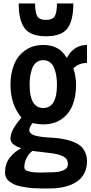

<svg xmlns="http://www.w3.org/2000/svg" viewBox="-20 -891 518 1098"><path d="M399.4 -871.1Q399.4 -773.4 365.5 -728.5Q331.5 -683.6 243.2 -683.6Q155.8 -683.6 121.3 -729Q86.9 -774.4 86.9 -871.1H180.7Q180.7 -821.3 192.6 -799.3Q204.6 -777.3 243.2 -777.3Q281.7 -777.3 293.7 -799.6Q305.7 -821.8 305.7 -871.1ZM40 -406.2Q40 -471.2 60.5 -522Q81.1 -572.8 124.3 -603.3Q167.5 -633.8 227.5 -633.8Q262.2 -633.8 288.1 -624Q314 -614.3 330.3 -599.4Q346.7 -584.5 362.3 -560.1Q401.9 -633.8 477.5 -633.8V-531.2Q430.7 -531.2 399.4 -500Q415 -454.1 415 -406.2Q415 -340.8 395.3 -290.5Q375.5 -240.2 332.3 -210Q289.1 -179.7 227.5 -179.7Q209.5 -179.7 188 -183.1L164.6 -187Q163.6 -184.6 159.7 -178.5Q155.8 -172.4 153.6 -168.5Q151.4 -164.6 149.4 -158.4Q147.5 -152.3 147.5 -147Q147.5 -134.3 159.7 -125.5Q171.9 -116.7 193.4 -112.5Q214.8 -108.4 234.6 -106.4Q254.4 -104.5 278.8 -103.3Q303.2 -102.1 312.5 -100.6Q340.3 -96.7 362.1 -91.6Q383.8 -86.4 406.5 -76.7Q429.2 -66.9 443.8 -53.2Q458.5 -39.6 468 -18.1Q477.5 3.4 477.5 31.2Q477.5 65.4 465.6 92.3Q453.6 119.1 433.6 136.7Q413.6 154.3 385.3 165.8Q356.9 177.2 325.7 182.1Q294.4 187 258.8 187Q235.4 187 220.7 186.8Q206.1 186.5 180.7 185.5Q155.3 184.6 138.2 181.9Q121.1 179.2 99.1 175Q77.1 170.9 62.7 164.1Q48.3 157.2 35.2 147.9Q22 138.7 15.4 125.2Q8.8 111.8 8.8 95.2Q8.8 46.4 34.9 11.7Q61 -22.9 102.5 -43.5Q77.1 -50.3 58.6 -64.2Q40 -78.1 40 -98.1Q40 -106.4 42 -115.7Q43.9 -125 46.4 -132.6Q48.8 -140.1 54.2 -149.9Q59.6 -159.7 62.7 -165.3Q65.9 -170.9 73.2 -180.9Q80.6 -190.9 83.3 -194.6Q85.9 -198.2 93.8 -207.8Q101.6 -217.3 102.5 -218.8Q40 -293 40 -406.2ZM258.8 94.7Q272 94.7 282.5 94.2Q293 93.8 306.6 92.3Q320.3 90.8 330.3 87.6Q340.3 84.5 349.4 79.6Q358.4 74.7 363.3 66.7Q368.2 58.6 368.2 48.3Q368.2 39.6 366.2 32.2Q359.4 -4.9 268.1 -15.6L165 -27.8Q146 -14.2 132.6 11.7Q119.1 37.6 119.1 65.9Q119.1 73.7 124.5 79.3Q129.9 85 140.4 87.9Q150.9 90.8 161.9 92.8Q172.9 94.7 188 95.2Q203.1 95.7 213.9 95.7Q224.6 95.7 239 95.2Q253.4 94.7 258.8 94.7ZM305.7 -406.2Q305.7 -433.1 302.2 -455.8Q298.8 -478.5 290.5 -500.2Q282.2 -522 266.1 -534.4Q250 -546.9 227.5 -546.9Q204.6 -546.9 188.5 -534.4Q172.4 -522 164.3 -500.2Q156.2 -478.5 152.8 -455.8Q149.4 -433.1 149.4 -406.2Q149.4 -273.4 227.5 -273.4Q305.7 -273.4 305.7 -406.2Z"/></svg>

Font: OswaldRegular
Style: Regular
Weight: 400
Designer: vernon adams
Foundry: vernon adams
Version: Version 1.000